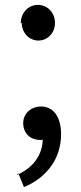

<svg xmlns="http://www.w3.org/2000/svg" viewBox="-20 -541 331 786"><path d="M55 168 78 225C172 186 230 108 230 8C230 -62 199 -105 148 -105C109 -105 75 -78 75 -37C75 8 108 32 144 32C148 32 151 32 155 31C153 96 114 147 48 176ZM69 -448C69 -406 100 -375 137 -375C174 -375 205 -405 205 -447C205 -491 173 -521 135 -521C97 -521 65 -490 65 -445Z"/></svg>

Font: GenEiGothic-pro-Regular
Style: Regular
Weight: 400
Designer: Ryoko NISHIZUKA (kana & ideographs); Paul D. Hunt (Latin, Greek & Cyrillic); Wenlong ZHANG (bopomofo); Sandoll Communica
Foundry: Adobe Systems Incorporated; o_tamon
Version: Version 1.000.140830